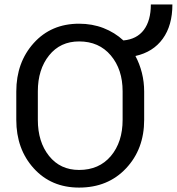

<svg xmlns="http://www.w3.org/2000/svg" viewBox="-20 -827 790 857"><path d="M623.5 -292Q623.5 -161.6 542.7 -75.7Q461.9 10.3 333 10.3Q208.5 10.3 130.6 -75.7Q52.7 -161.6 52.7 -292V-418.5Q52.7 -548.3 130.6 -634.8Q208.5 -721.2 333 -721.2Q391.6 -721.2 441.9 -701.7Q492.2 -682.1 530.8 -646.5Q590.8 -651.9 622.1 -693.6Q653.3 -735.4 653.3 -807.1H749.5Q749.5 -713.4 706.5 -654.1Q663.6 -594.7 584.5 -577.1Q603 -542.5 613.3 -502Q623.5 -461.4 623.5 -418.5ZM527.3 -419.4Q527.3 -517.1 474.6 -579.6Q421.9 -642.1 333 -642.1Q249 -642.1 199 -579.6Q148.9 -517.1 148.9 -419.4V-292Q148.9 -193.4 199 -130.9Q249 -68.4 333 -68.4Q422.4 -68.4 474.9 -130.6Q527.3 -192.9 527.3 -292Z"/></svg>

Font: GeogebraSans
Style: Regular
Weight: 400
Designer: Google
Version: Version 1.100140; 2013